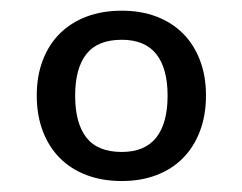

<svg xmlns="http://www.w3.org/2000/svg" viewBox="-20 -744 442 350"><path d="M202 -467Q244 -467 264.8 -493.2Q285.5 -519.5 285.5 -569.5Q285.5 -619.5 264.8 -645.5Q244 -671.5 202 -671.5Q158 -671.5 137.5 -645.5Q117 -619.5 117 -569.5Q117 -519.5 137.5 -493.2Q158 -467 202 -467ZM202 -724.5Q237 -724.5 265.2 -713.8Q293.5 -703 313.5 -683Q333.5 -663 344.5 -634.2Q355.5 -605.5 355.5 -570Q355.5 -534 344.5 -505Q333.5 -476 313.5 -455.8Q293.5 -435.5 265.2 -424.8Q237 -414 202 -414Q166.5 -414 138 -424.8Q109.5 -435.5 89.2 -455.8Q69 -476 58 -505Q47 -534 47 -570Q47 -605.5 58 -634.2Q69 -663 89.2 -683Q109.5 -703 138 -713.8Q166.5 -724.5 202 -724.5Z"/></svg>

Font: Lato
Style: Regular
Weight: 400
Designer: Lukasz Dziedzic with Adam Twardoch and Botio Nikoltchev
Foundry: tyPoland Lukasz Dziedzic
Version: Version 2.010; 2014-09-01; http://www.latofonts.com/; ttfaut